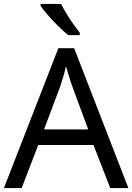

<svg xmlns="http://www.w3.org/2000/svg" viewBox="-20 -964 679 984"><path d="M545 0 459 -221H176L91 0H0L279 -717H360L638 0ZM352 -517Q349 -525 342 -546Q335 -567 328.5 -589.5Q322 -612 318 -624Q311 -593 302 -563.5Q293 -534 287 -517L206 -301H432ZM293 -944Q304 -922 320.5 -894.5Q337 -867 355.5 -841Q374 -815 389 -796V-784H330Q307 -802 278 -830.5Q249 -859 224.5 -887.5Q200 -916 188 -934V-944Z"/></svg>

Font: Noto Sans NKo
Style: Regular
Weight: 400
Designer: Monotype Design Team
Foundry: Monotype Imaging Inc.
Version: Version 2.003; ttfautohint (v1.8.4.7-5d5b)